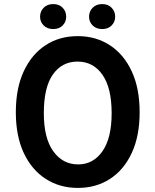

<svg xmlns="http://www.w3.org/2000/svg" viewBox="-20 -915 765 945"><path d="M667.3 -362.6Q667.3 -245.7 628.6 -162.3Q589.8 -78.8 521.3 -34.4Q452.8 9.9 363.6 9.9Q274.1 9.9 205.1 -34.4Q136 -78.8 96.9 -162.3Q57.9 -245.7 57.9 -362.6Q57.9 -480.1 96.8 -563.9Q135.7 -647.7 204.2 -692.5Q272.7 -737.2 362.6 -737.2Q451.7 -737.2 520.6 -692.5Q589.5 -647.7 628.4 -563.9Q667.3 -480.1 667.3 -362.6ZM529.5 -358Q529.5 -482.2 484.2 -547.1Q438.9 -611.9 361.5 -611.9Q285.2 -611.9 240.4 -548.5Q195.7 -485.1 195.7 -358Q195.7 -235.1 242.2 -170.5Q288.7 -105.8 364.7 -105.8Q438.9 -105.8 484.2 -170.5Q529.5 -235.1 529.5 -358ZM177.2 -832.7Q177.2 -858.7 194.8 -876.8Q212.4 -894.9 241.8 -894.9Q271.3 -894.9 288.5 -876.8Q305.8 -858.7 305.8 -832.7Q305.8 -807.5 288.5 -789.8Q271.3 -772 241.8 -772Q212.4 -772 194.8 -789.8Q177.2 -807.5 177.2 -832.7ZM418.3 -832.7Q418.3 -858.7 435.9 -876.8Q453.5 -894.9 483 -894.9Q512.1 -894.9 529.5 -876.8Q546.9 -858.7 546.9 -832.7Q546.9 -807.5 529.5 -789.8Q512.1 -772 483 -772Q453.5 -772 435.9 -789.8Q418.3 -807.5 418.3 -832.7Z"/></svg>

Font: Interface
Style: Bold
Weight: 700
Designer: Rasmus Andersson
Foundry: rsms
Version: Version 1.8